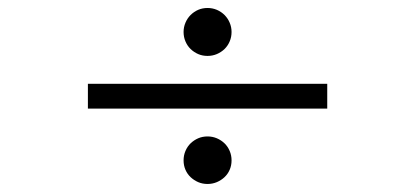

<svg xmlns="http://www.w3.org/2000/svg" viewBox="-20 -541 1040 481"><path d="M560.1 -139.2Q560.1 -126.5 555.4 -115.7Q550.8 -105 542.5 -97.2Q534.2 -89.4 523.2 -84.7Q512.2 -80.1 500 -80.1Q487.3 -80.1 476.6 -84.7Q465.8 -89.4 457.5 -97.2Q449.2 -105 444.6 -115.7Q439.9 -126.5 439.9 -139.2Q439.9 -151.9 444.6 -162.8Q449.2 -173.8 457.5 -181.9Q465.8 -189.9 476.6 -194.6Q487.3 -199.2 500 -199.2Q512.2 -199.2 523.2 -194.6Q534.2 -189.9 542.5 -181.9Q550.8 -173.8 555.4 -162.8Q560.1 -151.9 560.1 -139.2ZM200.2 -269V-331.1H799.8V-269ZM560.1 -460.9Q560.1 -448.2 555.4 -437.3Q550.8 -426.3 542.5 -418.2Q534.2 -410.2 523.2 -405.5Q512.2 -400.9 500 -400.9Q487.3 -400.9 476.6 -405.5Q465.8 -410.2 457.5 -418.2Q449.2 -426.3 444.6 -437.3Q439.9 -448.2 439.9 -460.9Q439.9 -473.1 444.6 -484.1Q449.2 -495.1 457.5 -503.4Q465.8 -511.7 476.6 -516.4Q487.3 -521 500 -521Q512.2 -521 523.2 -516.4Q534.2 -511.7 542.5 -503.4Q550.8 -495.1 555.4 -484.1Q560.1 -473.1 560.1 -460.9Z"/></svg>

Font: BabelStone Ogham Bound
Style: Italic
Weight: 400
Italic angle: -30°
Designer: Andrew West
Foundry: BabelStone
Version: Version 2.02 March 14, 2022